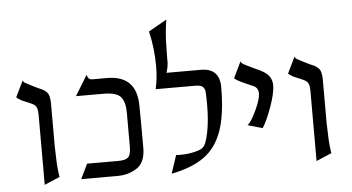

<svg xmlns="http://www.w3.org/2000/svg" viewBox="-49 -753 1560 850"><g transform="rotate(-5 731.5 -328.0)"><path d="M130 -414Q154 -405 165 -391.5Q176 -378 176 -342V-151Q177 -104 178.5 -77Q180 -50 185 -16L117 13V-298Q117 -318 113 -328.5Q109 -339 100.5 -344.5Q92 -350 72 -358Q68 -359 48 -368Q30 -378 25 -384L60 -456Q62 -449 68.5 -445Q75 -441 88.5 -434.5Q102 -428 109 -424Q116 -420 130 -414Z M312 -64H451Q484 -64 495.5 -76Q507 -88 507 -121V-273Q507 -320 488.5 -343Q470 -366 411 -366H289L344 -456Q347 -444 352.5 -439Q358 -434 369 -434H433Q565 -434 565 -298Q566 -243 566 -112Q566 -48 528.5 -23Q491 2 441 2H280Z M683 -394Q673 -370 669 -366H643Q654 -412 654 -468Q654 -548 636 -623L717 -669Q708 -614 707 -562Q706 -510 706 -502V-478Q705 -459 699.5 -441.5Q694 -424 683 -394ZM661 -366 664 -434H850Q933 -434 933 -350Q933 -230 907.5 -157Q882 -84 827.5 -44.5Q773 -5 681 13L708 -68Q714 -67 727 -67Q759 -67 789 -74Q819 -81 828 -90Q843 -102 853.5 -155.5Q864 -209 864 -275Q864 -320 862.5 -335Q861 -350 852 -358Q843 -366 819 -366Z M1050 -353Q1045 -355 1024.5 -364.5Q1004 -374 993 -384L1028 -456Q1031 -448 1039.5 -443Q1048 -438 1092 -417Q1107 -411 1117 -405Q1141 -393 1152 -376.5Q1163 -360 1163 -337Q1163 -304 1141.5 -243.5Q1120 -183 1100 -153L1034 -172Q1050 -182 1073.5 -232Q1097 -282 1097 -307Q1097 -334 1073 -343Z M1338 -414Q1362 -405 1373 -391.5Q1384 -378 1384 -342V-151Q1385 -104 1386.5 -77Q1388 -50 1393 -16L1325 13V-298Q1325 -318 1321 -328.5Q1317 -339 1308.5 -344.5Q1300 -350 1280 -358Q1276 -359 1256 -368Q1238 -378 1233 -384L1268 -456Q1270 -449 1276.5 -445Q1283 -441 1296.5 -434.5Q1310 -428 1317 -424Q1324 -420 1338 -414Z"/></g></svg>

Font: BellefairVN
Style: Regular
Weight: 400
Designer: Nick Shinn, Liron Lavi Turkenic
Foundry: Shinntype
Version: Version 1.003